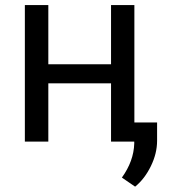

<svg xmlns="http://www.w3.org/2000/svg" viewBox="-20 -548 655 743"><path d="M76.2 0ZM500 0H409.7V-225.6H167V0H76.2V-528.3H167V-299.3H409.7V-528.3H500ZM502.9 174.3 451.7 139.2Q497.6 75.2 499.5 7.3V-74.2H587.9V-3.4Q587.9 45.9 563.7 95.2Q539.6 144.5 502.9 174.3Z"/></svg>

Font: Roboto-o
Style: o-Regular
Weight: 400
Designer: Google
Version: Version 2.134; 2016; ttfautohint (v1.6)